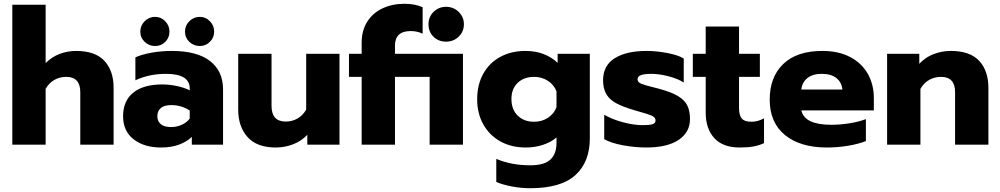

<svg xmlns="http://www.w3.org/2000/svg" viewBox="-20 -764 5280 1014"><path d="M45 -739H221V-431Q253 -463 294.5 -479Q336 -495 382 -495Q483 -495 531.5 -442.5Q580 -390 580 -300V0H404V-277Q404 -358 330 -358Q296 -358 268 -342.5Q240 -327 221 -295V0H45Z M721 -597Q721 -629 744 -652Q767 -675 799 -675Q830 -675 852.5 -652Q875 -629 875 -597Q875 -565 853 -543Q831 -521 799 -521Q767 -521 744 -543Q721 -565 721 -597ZM957 -597Q957 -629 980 -652Q1003 -675 1035 -675Q1066 -675 1088.5 -652Q1111 -629 1111 -597Q1111 -565 1088.5 -543Q1066 -521 1035 -521Q1003 -521 980 -543Q957 -565 957 -597ZM630 -150Q630 -231 683.5 -274.5Q737 -318 837 -318Q876 -318 915 -309.5Q954 -301 982 -287V-297Q982 -374 856 -374Q768 -374 695 -340V-461Q727 -476 779 -485.5Q831 -495 887 -495Q1021 -495 1089.5 -441.5Q1158 -388 1158 -292V0H993V-41Q966 -15 925 0Q884 15 831 15Q741 15 685.5 -28.5Q630 -72 630 -150ZM982 -138V-180Q939 -209 884 -209Q849 -209 830 -194Q811 -179 811 -150Q811 -123 829.5 -108Q848 -93 883 -93Q914 -93 941 -105.5Q968 -118 982 -138Z M1238 -185V-480H1414V-205Q1414 -122 1489 -122Q1523 -122 1551 -138Q1579 -154 1597 -185V-480H1773V0H1603V-52Q1572 -19 1528 -2Q1484 15 1436 15Q1337 15 1287.5 -40Q1238 -95 1238 -185Z M1890 -358H1823V-480H1890V-538Q1890 -603 1919.5 -649.5Q1949 -696 2000.5 -720Q2052 -744 2116 -744Q2171 -744 2212 -726V-586Q2184 -600 2149 -600Q2066 -600 2066 -523V-480H2425V0H2249V-358H2066V0H1890ZM2243 -636Q2243 -675 2270 -701.5Q2297 -728 2336 -728Q2375 -728 2402.5 -701Q2430 -674 2430 -636Q2430 -597 2402.5 -570.5Q2375 -544 2336 -544Q2296 -544 2269.5 -570Q2243 -596 2243 -636Z M2601 197V75Q2680 109 2781 109Q2854 109 2886.5 79Q2919 49 2919 -9V-38Q2890 -13 2847.5 1Q2805 15 2757 15Q2681 15 2623 -17Q2565 -49 2532.5 -107Q2500 -165 2500 -240Q2500 -316 2532 -374Q2564 -432 2622 -463.5Q2680 -495 2755 -495Q2858 -495 2925 -432V-480H3095V-33Q3095 92 3018.5 161Q2942 230 2781 230Q2733 230 2684.5 221Q2636 212 2601 197ZM2919 -198V-282Q2905 -317 2873 -337.5Q2841 -358 2801 -358Q2747 -358 2714 -326.5Q2681 -295 2681 -241Q2681 -186 2714 -153.5Q2747 -121 2801 -121Q2842 -121 2874 -142Q2906 -163 2919 -198Z M3171 -29V-158Q3212 -134 3269.5 -118.5Q3327 -103 3375 -103Q3410 -103 3426 -108Q3442 -113 3442 -128Q3442 -140 3431.5 -147.5Q3421 -155 3393.5 -163.5Q3366 -172 3330 -182Q3269 -200 3234 -219Q3199 -238 3182 -267Q3165 -296 3165 -340Q3165 -418 3226.5 -456.5Q3288 -495 3395 -495Q3447 -495 3504.5 -484Q3562 -473 3591 -455V-328Q3561 -348 3511.5 -361Q3462 -374 3419 -374Q3385 -374 3366 -367.5Q3347 -361 3347 -345Q3347 -330 3366 -322Q3385 -314 3434 -302Q3466 -294 3461 -295Q3525 -278 3560 -257Q3595 -236 3609.5 -207.5Q3624 -179 3624 -135Q3624 -66 3564.5 -25.5Q3505 15 3392 15Q3334 15 3271 3.5Q3208 -8 3171 -29Z M3707 -170V-358H3639V-480H3707V-624H3883V-480H3993V-358H3883V-194Q3883 -155 3897.5 -138Q3912 -121 3949 -121Q3982 -121 4015 -139V-8Q3989 4 3959.5 9.5Q3930 15 3887 15Q3798 15 3752.5 -34.5Q3707 -84 3707 -170Z M4045 -238Q4045 -357 4116.5 -426Q4188 -495 4323 -495Q4409 -495 4470.5 -462.5Q4532 -430 4563.5 -373.5Q4595 -317 4595 -246V-181H4212Q4222 -141 4262 -123Q4302 -105 4371 -105Q4418 -105 4467.5 -113Q4517 -121 4553 -135V-19Q4516 -4 4460.5 5.5Q4405 15 4347 15Q4206 15 4125.5 -51Q4045 -117 4045 -238ZM4429 -291Q4425 -330 4397 -352Q4369 -374 4320 -374Q4272 -374 4244 -351.5Q4216 -329 4212 -291Z M4665 -480H4835V-427Q4866 -461 4910 -478Q4954 -495 5002 -495Q5103 -495 5151.5 -442.5Q5200 -390 5200 -300V0H5024V-277Q5024 -358 4950 -358Q4916 -358 4888 -342.5Q4860 -327 4841 -295V0H4665Z"/></svg>

Font: Prompt
Style: Bold
Weight: 700
Designer: Katatrad Team
Foundry: CadsonDemak
Version: Version 1.000